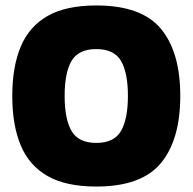

<svg xmlns="http://www.w3.org/2000/svg" viewBox="-20 -674 706 704"><path d="M333 10Q222 10 154.5 -28.5Q87 -67 56 -141Q25 -215 25 -322Q25 -429 56 -503Q87 -577 154.5 -615.5Q222 -654 333 -654Q499 -654 570 -568.5Q641 -483 641 -322Q641 -162 570 -76Q499 10 333 10ZM333 -150Q398 -150 423.5 -193.5Q449 -237 449 -322Q449 -408 423.5 -451Q398 -494 333 -494Q268 -494 242.5 -451Q217 -408 217 -322Q217 -237 242.5 -193.5Q268 -150 333 -150Z"/></svg>

Font: Kanit
Style: Bold
Weight: 700
Designer: Katatrad Team
Foundry: CadsonDemak
Version: Version 2.000; ttfautohint (v1.8.3)